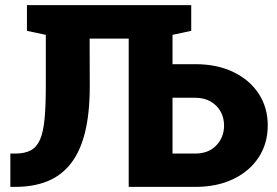

<svg xmlns="http://www.w3.org/2000/svg" viewBox="-20 -731 1082 751"><path d="M20.5 0V-130.4H40Q76.7 -130.4 100.1 -142.8Q123.5 -155.3 136.5 -184.8Q149.4 -214.4 154.3 -265.6Q159.2 -316.9 159.2 -394V-594.7L85.4 -610.4V-710.9H728V-610.4L654.8 -594.7V-480H743.7Q829.1 -480 892.8 -449.2Q956.5 -418.5 991.9 -364.5Q1027.3 -310.5 1027.3 -240.7Q1027.3 -169.9 991.9 -115.7Q956.5 -61.5 892.8 -30.8Q829.1 0 743.7 0H483.4V-580.1H330.6L331.1 -394Q331.1 -288.1 312.5 -213.1Q293.9 -138.2 256.8 -91.1Q219.7 -43.9 165.3 -22Q110.8 0 39.1 0ZM654.8 -130.4H743.7Q795.9 -130.4 826.2 -162.4Q856.4 -194.3 856.4 -240.2Q856.4 -270.5 842.8 -294.9Q829.1 -319.3 803.7 -334Q778.3 -348.6 743.7 -348.6H654.8Z"/></svg>

Font: Roboto Slab LO Black
Style: Regular
Weight: 900
Designer: Google
Version: Version 2.000